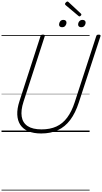

<svg xmlns="http://www.w3.org/2000/svg" viewBox="-20 -1746 1350 2539"><path d="M525 19Q424 19 354.5 -10.5Q285 -40 248.5 -95.5Q212 -151 208.5 -230Q205 -309 237 -407L516 -1269Q519 -1279 525.5 -1283.5Q532 -1288 549 -1288Q562 -1288 568.5 -1283Q575 -1278 572 -1268L291 -401Q254 -287 267 -204.5Q280 -122 345.5 -78.5Q411 -35 530 -35Q642 -35 725.5 -73Q809 -111 868.5 -191Q928 -271 968 -394L1253 -1269Q1256 -1279 1263 -1283.5Q1270 -1288 1285 -1288Q1315 -1288 1309 -1268L1022 -390Q977 -251 908.5 -160Q840 -69 745.5 -25Q651 19 525 19ZM801 -1386Q783 -1386 772 -1395Q761 -1404 761 -1421Q761 -1445 776 -1464Q791 -1483 818 -1483Q836 -1483 847.5 -1474Q859 -1465 859 -1448Q859 -1424 844 -1405Q829 -1386 801 -1386ZM1054 -1386Q1036 -1386 1024.5 -1395Q1013 -1404 1013 -1421Q1013 -1445 1028.5 -1464Q1044 -1483 1071 -1483Q1089 -1483 1100.5 -1474Q1112 -1465 1112 -1448Q1112 -1424 1097 -1405Q1082 -1386 1054 -1386ZM1031 -1529Q1027 -1529 1024 -1531Q1021 -1533 1017 -1536L848 -1678Q843 -1683 841.5 -1686Q840 -1689 840 -1693Q840 -1700 845.5 -1707.5Q851 -1715 858.5 -1720.5Q866 -1726 873 -1726Q877 -1726 880 -1723.5Q883 -1721 888 -1717L1050 -1566Q1054 -1562 1055 -1559Q1056 -1556 1056 -1553Q1056 -1546 1047 -1537.5Q1038 -1529 1031 -1529ZM0 763H1165V773H0ZM0 -20H1165V0H0ZM0 -505H1165V-500H0ZM0 -1283H1165V-1273H0Z"/></svg>

Font: Playwrite NL Guides
Style: Regular
Weight: 400
Designer: Veronika Burian, José Scaglione
Foundry: TypeTogether
Version: Version 1.003